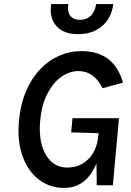

<svg xmlns="http://www.w3.org/2000/svg" viewBox="-20 -906 642 939"><path d="M293 13Q223 13 169.8 -28Q116.5 -69 90 -143.2Q63.5 -217.5 73 -317.5Q80.5 -397.5 107.5 -460.2Q134.5 -523 176 -566.8Q217.5 -610.5 269.2 -633.2Q321 -656 379 -656Q456.5 -656 507.2 -618.8Q558 -581.5 582 -502L481.5 -474.5Q461 -516 431.8 -537.2Q402.5 -558.5 364 -558.5Q319.5 -558.5 279 -529.5Q238.5 -500.5 211 -446.2Q183.5 -392 176.5 -317.5Q170 -248.5 184.5 -196.5Q199 -144.5 231.2 -115.5Q263.5 -86.5 310.5 -86.5Q348.5 -86.5 381 -104.2Q413.5 -122 435 -157.2Q456.5 -192.5 461 -243.5Q462.5 -252 462 -259.8Q461.5 -267.5 460 -281L484.5 -254L328 -258.5L334.5 -328H562L532 0H453Q452.5 -30.5 452.5 -61.2Q452.5 -92 451.5 -122L458 -123.5Q435.5 -59 394.8 -23Q354 13 293 13ZM361.5 -739Q291 -739 255.8 -778.8Q220.5 -818.5 230 -886H314Q308.5 -848.5 324 -828.8Q339.5 -809 371 -809Q403 -809 423.8 -828.8Q444.5 -848.5 450 -886H534Q525.5 -817.5 479 -778.2Q432.5 -739 361.5 -739Z"/></svg>

Font: Karla SemiBold
Style: Italic
Weight: 600
Italic angle: -8°
Designer: Jonathan Pinhorn
Version: Version 2.004;gftools[0.9.33]